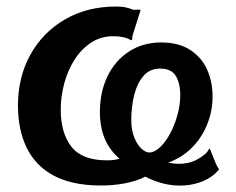

<svg xmlns="http://www.w3.org/2000/svg" viewBox="-20 -560 724 588"><path d="M282 8Q199 7 144 -22.5Q89 -52 62 -107Q35 -162 35 -237Q35 -323 72.5 -391.5Q110 -460 178 -500Q246 -540 336 -540Q354 -540 366.5 -537Q379 -534 389 -530Q399 -530 405 -530.5Q411 -531 410 -527L388 -458Q385 -449 385 -442.5Q385 -436 381 -437Q371 -443 358 -446Q345 -449 330 -449Q292 -450 261.5 -431Q231 -412 209.5 -379Q188 -346 177 -305.5Q166 -265 166 -224Q166 -153 198.5 -111Q231 -69 307 -69Q319 -69 327.5 -70Q336 -71 346 -74Q315 -101 300.5 -136Q286 -171 286 -217Q286 -279 309.5 -327Q333 -375 375.5 -402.5Q418 -430 474 -430Q526 -430 561 -408Q596 -386 613.5 -348.5Q631 -311 631 -264Q631 -220 614.5 -179Q598 -138 567.5 -107.5Q537 -77 495 -62Q527 -55 555 -61Q583 -67 608 -88Q615 -94 618 -100Q621 -106 623 -104L641 -59Q645 -50 648.5 -45.5Q652 -41 649 -39Q630 -17 602.5 -5.5Q575 6 544 8Q513 10 482 2.5Q451 -5 425 -19Q398 -5 359.5 2Q321 9 282 8ZM437 -93Q453 -93 470 -109Q487 -125 501 -151Q515 -177 523.5 -208Q532 -239 532 -268Q532 -306 518 -328Q504 -350 470 -350Q439 -350 419.5 -327.5Q400 -305 391 -269Q382 -233 382 -193Q382 -160 392 -137Q402 -114 414.5 -103.5Q427 -93 437 -93Z"/></svg>

Font: Libre Franklin SemiBold
Style: Italic
Weight: 600
Italic angle: -8°
Designer: Pablo Impallari, Rodrigo Fuenzalida, Nhung Nguyen
Foundry: Impallari Type
Version: Version 3.000